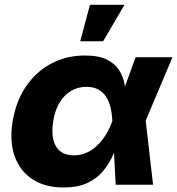

<svg xmlns="http://www.w3.org/2000/svg" viewBox="-20 -786 754 817"><path d="M250.5 11.7Q170.9 11.7 117.7 -23.4Q64.5 -58.6 42.2 -121.8Q20 -185.1 33.7 -269.5Q47.9 -355 90.3 -417.7Q132.8 -480.5 197.3 -515.1Q261.7 -549.8 341.8 -549.8Q400.4 -549.8 434.8 -532.5Q469.2 -515.1 486.8 -487.5Q504.4 -460 510 -427.7Q515.6 -395.5 516.6 -366.2H567.4L599.6 -275.4L631.3 0H472.2L458 -272.5Q456.5 -304.7 449.7 -331.1Q442.9 -357.4 429.9 -376.5Q417 -395.5 396.7 -406Q376.5 -416.5 348.1 -416.5Q311.5 -416.5 282.2 -399.2Q252.9 -381.8 233.4 -349.4Q213.9 -316.9 206.5 -271Q199.2 -225.1 206.8 -192.4Q214.4 -159.7 236.6 -142.3Q258.8 -125 293.9 -125Q323.2 -125 348.4 -136.2Q373.5 -147.5 394.3 -167.5Q415 -187.5 430.9 -213.6Q446.8 -239.7 457.5 -269.5L557.1 -542.5H713.9L598.6 -269.5L536.6 -183.1H484.4Q473.1 -152.8 457.5 -119.1Q441.9 -85.4 416.5 -55.7Q391.1 -25.9 351.1 -7.1Q311 11.7 250.5 11.7ZM321.3 -610.4 362.8 -765.6H509.8L418.9 -610.4Z"/></svg>

Font: Inter 16pt ExtraBold
Style: Italic
Weight: 800
Italic angle: -9.3988°
Version: Version 4.001;git-66647c0bb